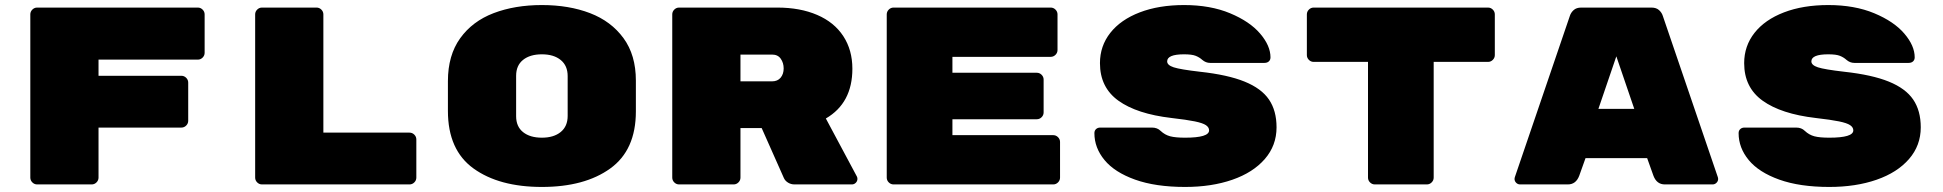

<svg xmlns="http://www.w3.org/2000/svg" viewBox="-20 -730 7690 760"><path d="M790 -673V-521Q790 -510 782 -502Q774 -494 763 -494H370V-430H698Q709 -430 717 -422Q725 -414 725 -403V-252Q725 -241 717 -233Q709 -225 698 -225H370V-27Q370 -16 362 -8Q354 0 343 0H127Q116 0 108 -8Q100 -16 100 -27V-673Q100 -684 108 -692Q116 -700 127 -700H763Q774 -700 782 -692Q790 -684 790 -673Z M1628 -178V-27Q1628 -16 1620 -8Q1612 0 1601 0H1017Q1006 0 998 -8Q990 -16 990 -27V-673Q990 -684 998 -692Q1006 -700 1017 -700H1233Q1244 -700 1252 -692Q1260 -684 1260 -673V-205H1601Q1612 -205 1620 -197Q1628 -189 1628 -178Z M2125 10Q1956 10 1854.5 -63Q1753 -136 1753 -291V-409Q1753 -511 1801.5 -578.5Q1850 -646 1934 -678Q2018 -710 2125 -710Q2232 -710 2315.5 -678Q2399 -646 2448 -579Q2497 -512 2497 -411V-289Q2497 -136 2395.5 -63Q2294 10 2125 10ZM2125 -185Q2172 -185 2199.5 -207.5Q2227 -230 2227 -271V-429Q2227 -470 2199.5 -492.5Q2172 -515 2125 -515Q2078 -515 2050.5 -493Q2023 -471 2023 -430V-270Q2023 -229 2050.5 -207Q2078 -185 2125 -185Z M3374 -22Q3374 -13 3367.5 -6.5Q3361 0 3352 0H3125Q3111 0 3099.5 -7Q3088 -14 3083 -25L2995 -223H2911V-27Q2911 -16 2903 -8Q2895 0 2884 0H2668Q2657 0 2649 -8Q2641 -16 2641 -27V-673Q2641 -684 2649 -692Q2657 -700 2668 -700H3057Q3147 -700 3214.5 -671Q3282 -642 3318 -587Q3354 -532 3354 -458Q3354 -322 3249 -261L3372 -31Q3374 -27 3374 -22ZM3036 -408Q3058 -408 3070 -422.5Q3082 -437 3082 -459Q3082 -481 3070.5 -497.5Q3059 -514 3036 -514H2911V-408Z M4176 -168V-27Q4176 -16 4168 -8Q4160 0 4149 0H3517Q3506 0 3498 -8Q3490 -16 3490 -27V-673Q3490 -684 3498 -692Q3506 -700 3517 -700H4139Q4150 -700 4158 -692Q4166 -684 4166 -673V-532Q4166 -521 4158 -513Q4150 -505 4139 -505H3750V-442H4084Q4095 -442 4103 -434Q4111 -426 4111 -415V-285Q4111 -274 4103 -266Q4095 -258 4084 -258H3750V-195H4149Q4160 -195 4168 -187Q4176 -179 4176 -168Z M5033 -226Q5033 -154 4986.5 -100.5Q4940 -47 4858 -18.5Q4776 10 4671 10Q4554 10 4473 -19Q4392 -48 4352 -96.5Q4312 -145 4312 -203Q4312 -213 4318.5 -219Q4325 -225 4335 -225H4540Q4561 -225 4574 -212Q4591 -196 4612 -190.5Q4633 -185 4671 -185Q4766 -185 4766 -214Q4766 -226 4753.5 -234.5Q4741 -243 4709.5 -249.5Q4678 -256 4617 -263Q4480 -279 4407 -331.5Q4334 -384 4334 -480Q4334 -548 4375 -600Q4416 -652 4491.5 -681Q4567 -710 4667 -710Q4771 -710 4849 -677.5Q4927 -645 4968 -597Q5009 -549 5009 -503Q5009 -493 5002.5 -487Q4996 -481 4985 -481H4770Q4753 -481 4739 -493Q4728 -503 4713 -509Q4698 -515 4667 -515Q4600 -515 4600 -487Q4600 -472 4626 -463.5Q4652 -455 4730 -446Q4840 -434 4906.5 -407Q4973 -380 5003 -336Q5033 -292 5033 -226Z M5897 -673V-512Q5897 -501 5889 -493Q5881 -485 5870 -485H5655V-27Q5655 -16 5647 -8Q5639 0 5628 0H5422Q5411 0 5403 -8Q5395 -16 5395 -27V-485H5180Q5169 -485 5161 -493Q5153 -501 5153 -512V-673Q5153 -684 5161 -692Q5169 -700 5180 -700H5870Q5881 -700 5889 -692Q5897 -684 5897 -673Z M6231 -34Q6218 0 6186 0H5997Q5988 0 5981.5 -6.5Q5975 -13 5975 -22L5976 -28L6194 -667Q6198 -680 6209 -690Q6220 -700 6239 -700H6517Q6536 -700 6547 -690Q6558 -680 6562 -667L6780 -28L6781 -22Q6781 -13 6774.5 -6.5Q6768 0 6759 0H6570Q6538 0 6525 -34L6500 -104H6256ZM6378 -507 6307 -299H6449Z M7583 -226Q7583 -154 7536.5 -100.5Q7490 -47 7408 -18.5Q7326 10 7221 10Q7104 10 7023 -19Q6942 -48 6902 -96.5Q6862 -145 6862 -203Q6862 -213 6868.5 -219Q6875 -225 6885 -225H7090Q7111 -225 7124 -212Q7141 -196 7162 -190.5Q7183 -185 7221 -185Q7316 -185 7316 -214Q7316 -226 7303.5 -234.5Q7291 -243 7259.5 -249.5Q7228 -256 7167 -263Q7030 -279 6957 -331.5Q6884 -384 6884 -480Q6884 -548 6925 -600Q6966 -652 7041.5 -681Q7117 -710 7217 -710Q7321 -710 7399 -677.5Q7477 -645 7518 -597Q7559 -549 7559 -503Q7559 -493 7552.5 -487Q7546 -481 7535 -481H7320Q7303 -481 7289 -493Q7278 -503 7263 -509Q7248 -515 7217 -515Q7150 -515 7150 -487Q7150 -472 7176 -463.5Q7202 -455 7280 -446Q7390 -434 7456.5 -407Q7523 -380 7553 -336Q7583 -292 7583 -226Z"/></svg>

Font: Rubik Mono One
Style: Regular
Weight: 400
Designer: Hubert and Fischer with Elvire Volk Leonovitch (Cyrillic Expansion: Cyreal)
Foundry: Hubert and Fischer with Elvire Volk Leonovitch
Version: Version 2.000